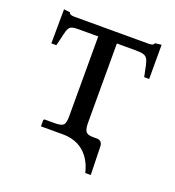

<svg xmlns="http://www.w3.org/2000/svg" viewBox="-107 -527 659 723"><g transform="rotate(20 223.0 -166.0)"><path d="M259 -76V-389H330C389 -389 383 -380 399 -305H419V-442L393 -439C393 -434 387 -429 373 -429H73C58 -429 53 -434 53 -439L28 -442L27 -305H47C67 -381 58 -390 107 -390H184V-74C184 -35 179 -28 144 -27H103C99 -27 97 -25 97 -21V2H185C284 2 308 84 314 110H336L333 -6C332 -20 322 -27 312 -27H295C264 -27 259 -40 259 -76Z"/></g></svg>

Font: Libertinus Math
Style: Regular
Weight: 400
Designer: Philipp H. Poll, Khaled Hosny
Foundry: Caleb Maclennan
Version: Version 7.050;RELEASE